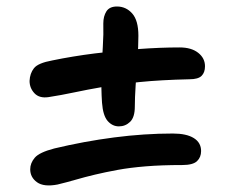

<svg xmlns="http://www.w3.org/2000/svg" viewBox="-20 -602 740 591"><path d="M157 -34Q115 -26 94 -41Q73 -56 73 -81Q73 -100 87 -116.5Q101 -133 147 -145Q239 -167 331.5 -179Q424 -191 512 -191Q554 -191 576.5 -177Q599 -163 599 -137Q599 -118 586.5 -106Q574 -94 541 -94Q478 -94 429 -90Q380 -86 342 -79Q304 -72 272.5 -64.5Q241 -57 213.5 -49Q186 -41 157 -34ZM129 -303Q101 -299 86 -315Q71 -331 71 -353Q72 -376 84.5 -392Q97 -408 141 -416Q204 -429 271.5 -437.5Q339 -446 406 -451Q473 -456 533 -456Q569 -456 590 -439.5Q611 -423 611 -398Q611 -379 600.5 -368.5Q590 -358 563 -358Q475 -356 410.5 -349.5Q346 -343 297 -334.5Q248 -326 208 -317.5Q168 -309 129 -303ZM346 -213Q326 -213 311.5 -229.5Q297 -246 294 -286Q291 -331 292.5 -375Q294 -419 296.5 -458.5Q299 -498 298 -530Q298 -552 307.5 -567Q317 -582 340 -582Q368 -582 387 -560.5Q406 -539 406 -492Q406 -460 403 -419Q400 -378 397.5 -339Q395 -300 395 -274Q395 -241 380.5 -227Q366 -213 346 -213Z"/></svg>

Font: Shantell Sans Medium
Style: Regular
Weight: 500
Designer: Stephen Nixon, Anya Danilova, Shantell Martin
Foundry: Arrow Type
Version: Version 1.011;[c5ecc13dd]